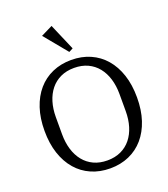

<svg xmlns="http://www.w3.org/2000/svg" viewBox="-169 -1071 1054 1202"><g transform="rotate(-20 358.0 -470.0)"><path d="M358 -41Q409 -41 448.5 -59.5Q488 -78 515 -111.5Q542 -145 556 -191Q570 -237 570 -292V-406Q570 -461 556 -507Q542 -553 515 -586.5Q488 -620 448.5 -638.5Q409 -657 358 -657Q307 -657 267.5 -638.5Q228 -620 201 -586.5Q174 -553 160 -507Q146 -461 146 -406V-292Q146 -237 160 -191Q174 -145 201 -111.5Q228 -78 267.5 -59.5Q307 -41 358 -41ZM358 12Q289 12 232 -13Q175 -38 134.5 -85Q94 -132 72 -198.5Q50 -265 50 -349Q50 -433 72 -499.5Q94 -566 134.5 -613Q175 -660 232 -685Q289 -710 358 -710Q427 -710 484 -685Q541 -660 581.5 -613Q622 -566 644 -499.5Q666 -433 666 -349Q666 -265 644 -198.5Q622 -132 581.5 -85Q541 -38 484 -13Q427 12 358 12ZM239 -914 316 -952 392 -775 365 -761Z"/></g></svg>

Font: IBM Plex Serif
Style: Regular
Weight: 400
Designer: Mike Abbink, Paul van der Laan, Pieter van Rosmalen
Foundry: Bold Monday
Version: Version 2.6